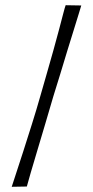

<svg xmlns="http://www.w3.org/2000/svg" viewBox="-20 -716 356 737"><path d="M25 1Q29 -12 41 -48Q53 -84 69 -134Q85 -184 102.5 -239.5Q120 -295 135 -348Q147 -390 160 -435Q173 -480 185 -523Q197 -566 206.5 -602Q216 -638 222.5 -663Q229 -688 232 -696L292 -695Q289 -686 281.5 -660.5Q274 -635 262.5 -599Q251 -563 238 -520Q225 -477 211.5 -432.5Q198 -388 185 -347Q170 -296 154 -241.5Q138 -187 123 -137.5Q108 -88 97.5 -51.5Q87 -15 83 0Z"/></svg>

Font: Truculenta Light
Style: Regular
Weight: 300
Version: Version 1.002